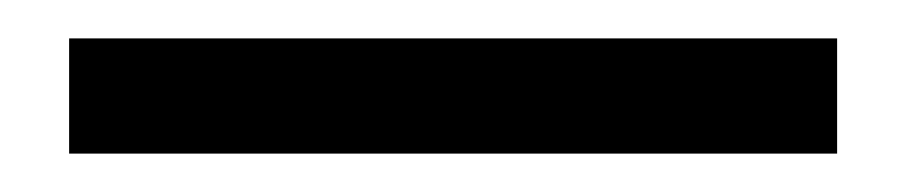

<svg xmlns="http://www.w3.org/2000/svg" viewBox="-20 -20 472 100"><path d="M16 0H416V60H16Z"/></svg>

Font: El Messiri
Style: Regular
Weight: 400
Designer: Mohamed Gaber
Foundry: Kief Type Foundry
Version: Version 2.006